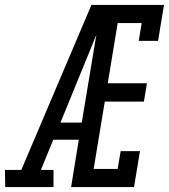

<svg xmlns="http://www.w3.org/2000/svg" viewBox="-63 -755 683 775"><path d="M153 0H-42L-43 -69H23L306 -735H599L575 -590H497L509 -662H412L372 -419H530L518 -345H360L315 -73H412L424 -145H502L478 0H224L255 -191H152L102 -69H153ZM181 -260H267L326 -615Q313 -583 300.5 -552Q288 -521 275 -490Z"/></svg>

Font: Iosevka HT Extended
Style: Italic
Weight: 400
Width: 7
Italic angle: -9°
Monospace: yes
Designer: Belleve Invis
Foundry: Belleve Invis
Version: Version 32.3.0; ttfautohint (v1.8.4)